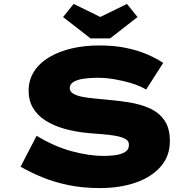

<svg xmlns="http://www.w3.org/2000/svg" viewBox="-20 -950 993 980"><path d="M491 10Q402 10 328 -5.5Q254 -21 194 -46Q134 -71 85 -99L167 -257Q257 -202 346.5 -178Q436 -154 509 -154Q534 -154 564.5 -157.5Q595 -161 616.5 -173Q638 -185 638 -211Q638 -225 629.5 -233.5Q621 -242 604 -248Q587 -254 562.5 -258Q538 -262 507.5 -264.5Q477 -267 440 -270Q369 -276 311.5 -292Q254 -308 212.5 -334.5Q171 -361 148.5 -399Q126 -437 126 -486Q126 -542 154 -585.5Q182 -629 232 -658.5Q282 -688 347 -703Q412 -718 486 -718Q564 -718 625.5 -705Q687 -692 734.5 -671Q782 -650 813 -629L726 -493Q694 -512 651.5 -525Q609 -538 564.5 -545.5Q520 -553 478 -553Q438 -553 405.5 -548Q373 -543 354.5 -531.5Q336 -520 336 -500Q336 -482 354.5 -471.5Q373 -461 401.5 -455.5Q430 -450 461 -447.5Q492 -445 517 -442Q577 -437 635.5 -428Q694 -419 742 -398Q790 -377 818.5 -337Q847 -297 847 -229Q847 -153 800 -99.5Q753 -46 672.5 -18Q592 10 491 10ZM442 -754 302 -863 356 -930 507 -856H477L628 -930L682 -863L542 -754Z"/></svg>

Font: Lexend Zetta ExtraBold
Style: Regular
Weight: 800
Designer: Bonnie Shaver-Troup, Thomas Jockin
Foundry: Lexend
Version: Version 1.007